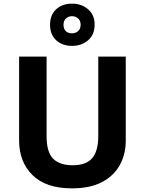

<svg xmlns="http://www.w3.org/2000/svg" viewBox="-20 -1025 796 1055"><path d="M671 -252Q671 -178 638.5 -118.5Q606 -59 540.5 -24.5Q475 10 375 10Q233 10 159 -62.5Q85 -135 85 -254V-714H236V-277Q236 -189 272 -153Q308 -117 379 -117Q453 -117 486.5 -156Q520 -195 520 -278V-714H671ZM376 -773Q322 -773 288.5 -804Q255 -835 255 -889Q255 -943 288.5 -974Q322 -1005 376 -1005Q428 -1005 464 -974Q500 -943 500 -890Q500 -835 464.5 -804Q429 -773 376 -773ZM376 -842Q396 -842 409.5 -854.5Q423 -867 423 -889Q423 -911 409.5 -923.5Q396 -936 376 -936Q356 -936 342.5 -923.5Q329 -911 329 -889Q329 -867 341 -854.5Q353 -842 376 -842Z"/></svg>

Font: Noto Sans Gurmukhi
Style: Bold
Weight: 700
Designer: Jelle Bosma - Monotype Design Team
Foundry: Monotype Imaging Inc.
Version: Version 2.004; ttfautohint (v1.8.4.7-5d5b)